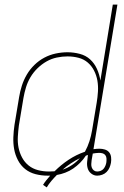

<svg xmlns="http://www.w3.org/2000/svg" viewBox="-20 -755 540 834"><path d="M183 59 167 48Q173 38 181.5 27.5Q190 17 198 8H187Q160 8 134.5 1.5Q109 -5 89.5 -20.5Q70 -36 58 -59Q46 -82 41.5 -107Q37 -132 38 -159Q39 -186 43 -213L63 -333Q67 -358 75 -383Q83 -408 96.5 -431Q110 -454 129.5 -473Q149 -492 172.5 -504.5Q196 -517 222 -522.5Q248 -528 273 -528Q300 -528 326.5 -521Q353 -514 371.5 -497Q390 -480 401 -456Q412 -432 416 -405L470 -735H490L386 -107Q393 -108 399.5 -108.5Q406 -109 412 -109Q424 -109 435.5 -105.5Q447 -102 454 -93.5Q461 -85 462.5 -72.5Q464 -60 462 -48Q460 -37 455.5 -26.5Q451 -16 443 -8Q435 0 424 4Q413 8 402 8Q388 8 376.5 -1Q365 -10 361 -23.5Q357 -37 358.5 -52Q360 -67 362 -82Q360 -81 358 -80.5Q356 -80 353 -79Q342 -62 328 -48Q314 -34 298 -23Q282 -12 263.5 -5Q245 2 227 5Q215 17 203.5 30.5Q192 44 183 59ZM193 -10Q199 -10 205 -10.5Q211 -11 217 -11Q245 -39 278 -61Q311 -83 349 -96Q361 -118 368.5 -141.5Q376 -165 380 -189L400 -309Q404 -333 405.5 -357.5Q407 -382 403 -405Q399 -428 388.5 -448.5Q378 -469 361 -483.5Q344 -498 321 -504Q298 -510 273 -510Q250 -510 226.5 -505Q203 -500 182 -488Q161 -476 143 -458.5Q125 -441 112.5 -420Q100 -399 93 -376Q86 -353 82 -330L62 -210Q59 -186 57.5 -161.5Q56 -137 60.5 -114Q65 -91 76 -70.5Q87 -50 104.5 -36Q122 -22 145 -16Q168 -10 193 -10ZM402 -10Q410 -10 417.5 -13Q425 -16 430 -22Q435 -28 438 -35.5Q441 -43 442 -50Q443 -59 442.5 -67Q442 -75 437.5 -81Q433 -87 425.5 -89Q418 -91 410 -91Q404 -91 396.5 -90Q389 -89 383 -88L378 -59Q377 -51 376.5 -42.5Q376 -34 379 -26.5Q382 -19 388 -14.5Q394 -10 402 -10ZM252 -18Q273 -25 292.5 -38Q312 -51 327 -68Q307 -58 288 -45.5Q269 -33 252 -18Z"/></svg>

Font: Iosevka Curly Thin
Style: Italic
Weight: 100
Italic angle: -9°
Monospace: yes
Designer: Belleve Invis
Foundry: Belleve Invis
Version: Version 22.1.2; ttfautohint (v1.8.4)